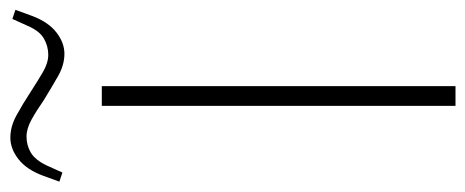

<svg xmlns="http://www.w3.org/2000/svg" viewBox="-336 -630 921 380"><g transform="rotate(-90 125.0 -440.5)"><path d="M105 0V-700H144V0ZM-27 -778 -45 -784 -33 -817Q-21 -849 -0.5 -865Q20 -881 42 -881Q64 -881 86 -869Q108 -857 134 -840Q154 -827 172 -816.5Q190 -806 206 -806Q223 -806 238 -814.5Q253 -823 263 -846L277 -877L295 -871L283 -838Q271 -806 250.5 -790Q230 -774 208 -774Q186 -774 164 -786.5Q142 -799 116 -815Q96 -829 78 -839Q60 -849 44 -849Q27 -849 12.5 -840.5Q-2 -832 -13 -809Z"/></g></svg>

Font: REM Thin
Style: Regular
Weight: 250
Designer: Octavio Pardo
Foundry: Ashler Design
Version: Version 1.005;gftools[0.9.28]